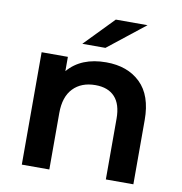

<svg xmlns="http://www.w3.org/2000/svg" viewBox="-83 -823 851 900"><g transform="rotate(10 343.0 -373.0)"><path d="M387 -541Q489 -541 550 -482Q611 -423 611 -306V0H480V-289Q480 -358 448 -392.5Q416 -427 356 -427Q289 -427 250 -386.5Q211 -346 211 -269V0H80V-535H205V-467Q268 -541 387 -541ZM261 -607 396 -746H547L371 -607Z"/></g></svg>

Font: Belfius21
Style: Bold
Weight: 700
Designer: Montserrat's base design by Julieta Ulanovsky, modified by Coast SPRL for Belfius Bank NV.
Foundry: Montserrat's base design by Julieta Ulanovsky, modified by Coast SPRL for Belfius Bank NV.
Version: Version 2.000;FEAKit 1.0